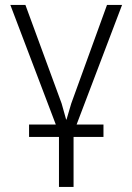

<svg xmlns="http://www.w3.org/2000/svg" viewBox="-20 -548 529 771"><path d="M395.5 2H275.4V202.6H216.8V2H96.7V-47.9H204.1L21.5 -528.3H82L227.5 -132.3L245.6 -67.9H247.1L266.1 -132.3L409.7 -528.3H470.2L287.6 -47.9H395.5Z"/></svg>

Font: Roboto Web
Style: Light
Weight: 300
Designer: Google
Version: Version 1.200310; 2013